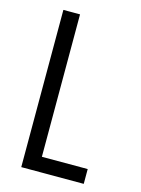

<svg xmlns="http://www.w3.org/2000/svg" viewBox="-108 -763 605 826"><g transform="rotate(15 194.0 -350.0)"><path d="M69.8 0V-700.2H144V-65.9H348.1V0Z"/></g></svg>

Font: LT Superior
Style: Regular
Weight: 400
Designer: Daniel Lyons
Foundry: LyonsType
Version: Version 1.000